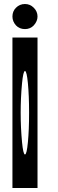

<svg xmlns="http://www.w3.org/2000/svg" viewBox="-20 -937 290 957"><path d="M89.8 -521.5Q83 -449.2 83 -375Q83 -300.8 89.8 -228.5Q95.7 -167 104.5 -167Q113.3 -167 119.1 -228.5Q125 -290 125 -375Q125 -460 119.1 -521.5Q113.3 -583 104.5 -583Q95.7 -583 89.8 -521.5ZM167 -750V0H42V-750ZM167 -854.5Q167 -831.1 148.4 -810.5Q130.9 -792 104.5 -792Q77.1 -792 59.6 -810.5Q42 -830.1 42 -854.5Q42 -880.9 59.6 -898.4Q78.1 -917 104.5 -917Q129.9 -917 148.4 -898.4Q167 -879.9 167 -854.5Z"/></svg>

Font: okolaksMetalik
Style: bold
Weight: 700
Width: 7
Version: Version 0.6